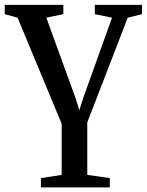

<svg xmlns="http://www.w3.org/2000/svg" viewBox="-26 -558 622 814"><path d="M147.5 236.5V197L235.5 183.5V-33L48.5 -483L-6 -498V-537.5H242.5V-498L170.5 -483L295 -140L310.5 -90.5L326 -140.5L449 -483L376 -498V-537.5H576V-498L515.5 -483L344 -39V183.5L439.5 197V236.5Z"/></svg>

Font: Merriweather 60pt Medium
Style: Regular
Weight: 500
Version: Version 2.100